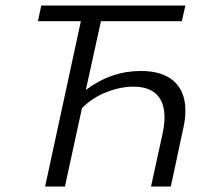

<svg xmlns="http://www.w3.org/2000/svg" viewBox="-20 -678 760 698"><path d="M578 -252Q578 -306 549.5 -334.5Q521 -363 465 -363Q418 -363 367 -343Q316 -323 278 -285L216 0H144L274 -601H118L130 -658H654L641 -601H347L292 -351Q384 -420 492 -420Q571 -420 612.5 -382.5Q654 -345 654 -276Q654 -246 647 -215L601 0H529L571 -192Q578 -223 578 -252Z"/></svg>

Font: LXGW Bright GB
Style: Italic
Weight: 400
Italic angle: -12°
Designer: Christian Thalmann (Catharsis Fonts)
Foundry: LXGW / Christian Thalmann (Catharsis Fonts) / Fontworks Inc.
Version: Version 5.510